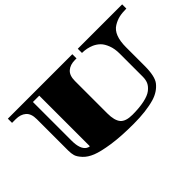

<svg xmlns="http://www.w3.org/2000/svg" viewBox="-88 -1010 1392 1392"><g transform="rotate(-45 608.5 -314.0)"><path d="M757 -650H1212V-607Q1169 -607 1138 -600Q1107 -593 1076 -574Q1012 -535 1012 -411V-220Q1012 -113 980 -72Q942 -24 876 -4Q787 22 657.5 22Q528 22 438 8.5Q348 -5 300.5 -24Q253 -43 226 -72.5Q199 -102 192.5 -124.5Q186 -147 186 -177V-499Q186 -556 156.5 -581.5Q127 -607 78 -607H40V-650H701V-607H685Q636 -607 606.5 -581.5Q577 -556 577 -499V-167Q577 -95 603.5 -63Q630 -31 699.5 -31Q769 -31 821 -42Q873 -53 899.5 -74Q926 -95 936.5 -118.5Q947 -142 947 -174V-411Q947 -460 932.5 -497.5Q918 -535 898 -555Q878 -575 850 -588Q806 -607 757 -607ZM254 -607V-210Q254 -122 295 -96Q308 -88 319 -88V-607Z"/></g></svg>

Font: Diplomata SC
Style: Regular
Weight: 400
Width: 7
Designer: Eduardo Rodriguez Tunni
Foundry: Eduardo Rodriguez Tunni
Version: Version 1.001